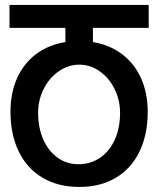

<svg xmlns="http://www.w3.org/2000/svg" viewBox="-20 -745 640 778"><path d="M22.5 -292.5Q22.5 -369 49.5 -428.8Q76.5 -488.5 126.5 -526Q176.5 -563.5 245 -574.5V-632H18.5V-725H582.5V-632H356.5V-574.5Q424 -563.5 474.2 -525.8Q524.5 -488 551.5 -428Q578.5 -368 578.5 -292Q578.5 -199 545 -130.2Q511.5 -61.5 449 -24.5Q386.5 12.5 301.5 12.5Q216 12.5 153 -24.5Q90 -61.5 56.2 -130.5Q22.5 -199.5 22.5 -292.5ZM466.5 -287.5Q466.5 -340 444 -385Q421.5 -430 383.5 -456.5Q345.5 -483 301.5 -483Q257 -483 218.5 -456.5Q180 -430 157.2 -385Q134.5 -340 134.5 -288Q134.5 -227.5 155.2 -180.2Q176 -133 213.2 -106.2Q250.5 -79.5 297.5 -79.5Q347 -79.5 385.5 -105.8Q424 -132 445.2 -179.2Q466.5 -226.5 466.5 -287.5Z"/></svg>

Font: JuliaMono SemiBold
Style: Regular
Weight: 600
Monospace: yes
Designer: cormullion
Foundry: corm
Version: Version 0.055; ttfautohint (v1.8.4)